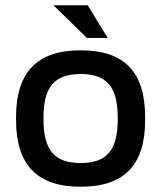

<svg xmlns="http://www.w3.org/2000/svg" viewBox="-20 -700 588 729"><path d="M41 -256V-244C41 -73 122 9 286 9C452 9 531 -73 531 -244V-256C531 -427 452 -509 286 -509C122 -509 41 -427 41 -256ZM145 -247V-253C145 -370 187 -419 286 -419C386 -419 427 -370 427 -253V-247C427 -130 386 -81 286 -81C187 -81 145 -130 145 -247ZM183 -680 310 -556H389L313 -680Z"/></svg>

Font: LT Wave Text Medium
Style: Regular
Weight: 500
Designer: Daniel Lyons
Version: Version 2.5 (Glyphs App)